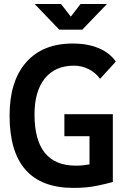

<svg xmlns="http://www.w3.org/2000/svg" viewBox="-20 -918 626 948"><path d="M342.8 9.8Q27.3 9.8 27.3 -347.7Q27.3 -517.1 108.9 -610.1Q190.4 -703.1 338.9 -703.1Q413.6 -703.1 468.3 -679.7Q522.9 -656.2 551.8 -613.8L474.1 -528.8Q451.7 -559.6 417.7 -576.7Q383.8 -593.8 344.7 -593.8Q252.4 -593.8 201.4 -530.8Q150.4 -467.8 150.4 -352.5Q150.4 -100.1 354.5 -100.1Q373 -100.1 389.9 -101.8Q406.7 -103.5 421.9 -106.4V-245.6H297.9V-354H537.1V-19.5Q516.1 -13.2 463.4 -1.7Q410.6 9.8 342.8 9.8ZM272.9 -771.5 150.9 -898.4H281.2L329.6 -835.9L377.9 -898.4H508.3L386.2 -771.5Z"/></svg>

Font: Cascadia Mono NF SemiBold
Style: Regular
Weight: 600
Monospace: yes
Designer: Aaron Bell
Foundry: Saja Typeworks
Version: Version 2404.023; ttfautohint (v1.8.4)